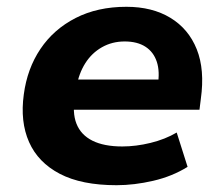

<svg xmlns="http://www.w3.org/2000/svg" viewBox="-20 -534 660 565"><path d="M323 11Q220 11 156 -22.5Q92 -56 65.5 -116Q39 -176 50 -256Q60 -332 99 -390Q138 -448 202.5 -481Q267 -514 352 -514Q428 -514 481.5 -481.5Q535 -449 559 -389Q583 -329 571 -243L567 -211H172L186 -300H459L444 -282Q451 -323 441.5 -352Q432 -381 408 -396.5Q384 -412 347 -412Q310 -412 280 -395Q250 -378 231 -348Q212 -318 205 -278L201 -253Q192 -203 205 -170Q218 -137 252 -120Q286 -103 340 -103Q380 -103 423 -113.5Q466 -124 500 -144L532 -43Q487 -15 431 -2Q375 11 323 11Z"/></svg>

Font: Nunito Sans 7pt ExtraBold
Style: Italic
Weight: 800
Italic angle: -9°
Designer: Vernon Adams
Foundry: Vernon Adams
Version: Version 3.101;gftools[0.9.27]